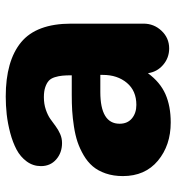

<svg xmlns="http://www.w3.org/2000/svg" viewBox="7 -606 612 666"><g transform="rotate(-90 313.0 -273.0)"><path d="M35.2 -152.8Q35.2 -185.5 44.4 -212.4Q53.7 -239.3 69.1 -257.3Q84.5 -275.4 107.4 -288.8Q130.4 -302.2 153.8 -310.1Q177.2 -317.9 207 -322.5Q236.8 -327.1 262 -328.6Q287.1 -330.1 316.9 -330.1H384.8Q384.8 -350.1 383.5 -362.8Q382.3 -375.5 378.2 -388.9Q374 -402.3 366 -409.7Q357.9 -417 343.8 -421.9Q329.6 -426.8 309.1 -426.8Q285.6 -426.8 266.1 -420.2Q246.6 -413.6 233.6 -404.5Q220.7 -395.5 208.5 -386.2Q196.3 -377 181.4 -370.4Q166.5 -363.8 149.9 -363.8Q116.2 -363.8 93 -384Q69.8 -404.3 69.8 -437Q69.8 -464.4 85.9 -486.3Q102.1 -508.3 127 -521.5Q151.9 -534.7 184.8 -543.5Q217.8 -552.2 249 -555.7Q280.3 -559.1 311 -559.1Q434.6 -559.1 499.3 -505.9Q564 -452.6 564 -332V-81.1Q564 -44.9 539.1 -18.6Q514.2 7.8 478 7.8Q445.3 7.8 420.9 -13.2Q396.5 -34.2 392.1 -65.9Q360.8 -23.4 319.3 -5.1Q277.8 13.2 221.2 13.2Q142.1 13.2 88.6 -31.2Q35.2 -75.7 35.2 -152.8ZM216.8 -164.1Q216.8 -136.7 235.4 -121.3Q253.9 -106 282.2 -106Q331.1 -106 358.6 -138.9Q386.2 -171.9 386.2 -222.2V-231H327.1Q216.8 -231 216.8 -164.1Z"/></g></svg>

Font: Jellee Roman
Style: Bold
Weight: 700
Designer: Alfredo Marco Pradil
Foundry: Alfredo Marco Pradil and JAM Design
Version: Version 1.000